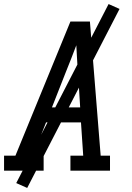

<svg xmlns="http://www.w3.org/2000/svg" viewBox="-30 -841 650 946"><path d="M-10 0V-74H46L317 -735H413L466 -74H512V0H317V-74H380L369 -238H197L132 -74H185V0ZM226 -312H365L354 -490Q351 -522 349.5 -554Q348 -586 346 -618Q334 -586 321.5 -554Q309 -522 296 -490ZM104 85 50 61 505 -821 559 -797Z"/></svg>

Font: Iosevka Slab Extended
Style: Italic
Weight: 400
Width: 7
Italic angle: -9°
Monospace: yes
Designer: Belleve Invis
Foundry: Belleve Invis
Version: Version 11.1.0; ttfautohint (v1.8.3)